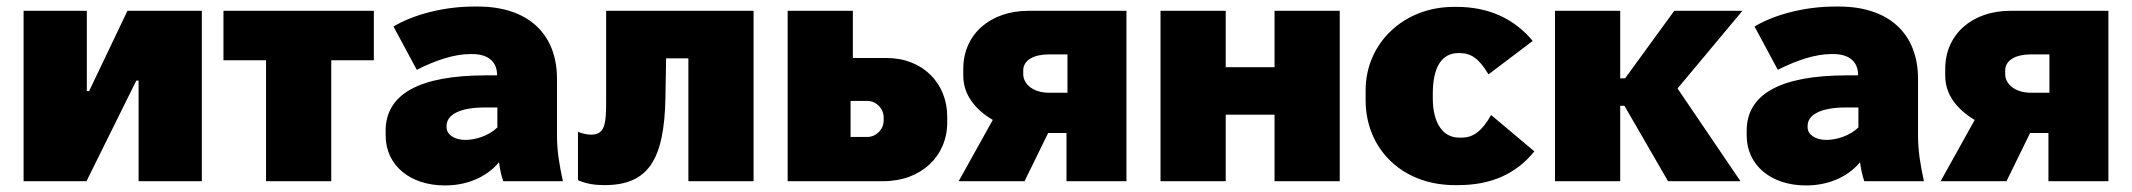

<svg xmlns="http://www.w3.org/2000/svg" viewBox="-20 -553 6507 586"><path d="M52 0H244L396 -307H403V0H596V-520H369L252 -275H245V-520H52Z M792 0H991V-369H1121V-520H662V-369H792Z M1338 13C1417 13 1473 -21 1503 -58C1506 -35 1510 -17 1516 0H1698C1687 -51 1680 -91 1680 -141V-312C1680 -453 1588 -533 1439 -533H1426C1336 -533 1242 -509 1181 -472L1252 -340C1312 -370 1367 -388 1416 -388H1421C1475 -388 1497 -360 1497 -325V-323H1463C1259 -323 1157 -265 1157 -154V-140C1157 -48 1232 13 1338 13ZM1400 -126C1366 -126 1343 -143 1343 -164V-169C1343 -203 1384 -225 1459 -225H1498V-164C1471 -138 1431 -126 1400 -126Z M1825 12C1957 12 2008 -63 2011 -257L2013 -375H2081V0H2280V-520H1830V-243C1830 -174 1826 -142 1784 -142C1777 -142 1758 -144 1744 -151V-3C1770 8 1794 12 1825 12Z M2384 0H2676C2792 0 2871 -77 2871 -179V-197C2871 -299 2796 -376 2686 -376H2583V-520H2384ZM2576 -135V-245H2627C2654 -245 2677 -222 2677 -195V-185C2677 -158 2654 -135 2627 -135Z M2906 0H3107L3179 -147H3235V0H3418V-520H3119C3002 -520 2920 -448 2920 -343V-322C2920 -264 2956 -219 3010 -187ZM3181 -270C3135 -270 3103 -295 3103 -327V-338C3103 -369 3135 -387 3181 -387H3238V-270Z M3522 0H3721V-203H3870V0H4069V-520H3870V-348H3721V-520H3522Z M4420 12H4430C4531 12 4607 -22 4663 -91L4531 -202C4504 -154 4477 -133 4442 -133H4433C4385 -133 4353 -176 4353 -253V-267C4353 -349 4381 -391 4431 -391H4435C4469 -391 4494 -375 4523 -326L4658 -428C4601 -497 4522 -532 4426 -532H4417C4265 -532 4148 -422 4148 -277V-247C4148 -99 4259 12 4420 12Z M4726 0H4925V-230H4938L5071 0H5292L5100 -283L5298 -520H5090L4940 -314H4925V-520H4726Z M5492 13C5571 13 5627 -21 5657 -58C5660 -35 5664 -17 5670 0H5852C5841 -51 5834 -91 5834 -141V-312C5834 -453 5742 -533 5593 -533H5580C5490 -533 5396 -509 5335 -472L5406 -340C5466 -370 5521 -388 5570 -388H5575C5629 -388 5651 -360 5651 -325V-323H5617C5413 -323 5311 -265 5311 -154V-140C5311 -48 5386 13 5492 13ZM5554 -126C5520 -126 5497 -143 5497 -164V-169C5497 -203 5538 -225 5613 -225H5652V-164C5625 -138 5585 -126 5554 -126Z M5903 0H6104L6176 -147H6232V0H6415V-520H6116C5999 -520 5917 -448 5917 -343V-322C5917 -264 5953 -219 6007 -187ZM6178 -270C6132 -270 6100 -295 6100 -327V-338C6100 -369 6132 -387 6178 -387H6235V-270Z"/></svg>

Font: Fixel Display Black
Style: Regular
Weight: 900
Designer: AlfaBravo + MacPaw
Foundry: Kyrylo Tkachov, Marchela Mozhyna, Serhii Makarenko, Maria Weinstein, Zakhar Kryvoshyya
Version: Version 1.211